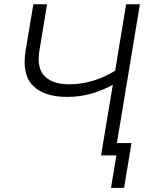

<svg xmlns="http://www.w3.org/2000/svg" viewBox="-20 -748 699 924"><path d="M302.7 -281.7Q191.4 -281.7 137.9 -336.4Q84.5 -391.1 103.5 -505.9L140.6 -727.5H206.5L169.9 -505.9Q155.8 -420.9 194.6 -381.6Q233.4 -342.3 313 -342.3Q371.6 -342.3 427.5 -359.4Q483.4 -376.5 534.2 -407.7L586.9 -727.5H653.3L532.7 0H466.3L522.9 -339.8Q474.6 -313.5 420.2 -297.6Q365.7 -281.7 302.7 -281.7ZM514.2 156.2 540 0H498.5L508.3 -59.6H612.8L577.1 156.2Z"/></svg>

Font: Inter Display Light
Style: Italic
Weight: 300
Italic angle: -9.39999°
Designer: Rasmus Andersson
Foundry: rsms
Version: Version 4.000;git-a52131595